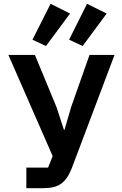

<svg xmlns="http://www.w3.org/2000/svg" viewBox="-20 -986 640 1006"><path d="M118 -108H232L256 -168L24 -698H163L276 -425L315 -306H318L353 -426L449 -698H580L360 -115Q348 -82 333.5 -59.5Q319 -37 301 -24Q283 -11 259.5 -5.5Q236 0 206 0H118ZM221 -745 150 -778 245 -966 347 -915ZM413 -745 342 -778 436 -966 539 -915Z"/></svg>

Font: IBM Plex Mono SemiBold
Style: Regular
Weight: 600
Monospace: yes
Designer: Mike Abbink, Paul van der Laan, Pieter van Rosmalen
Foundry: Bold Monday
Version: Version 2.3